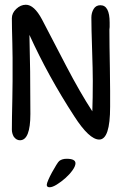

<svg xmlns="http://www.w3.org/2000/svg" viewBox="-20 -591 514 809"><path d="M64 0Q49 0 38 -15Q30 -29 30 -45Q30 -67 30.5 -99Q31 -131 32 -174Q33 -217 33 -249Q33 -281 33 -303Q33 -320 33 -347Q33 -374 32 -409Q31 -444 30.5 -470.5Q30 -497 30 -514Q30 -536 48.5 -553.5Q67 -571 89 -571Q124 -571 157 -509L259 -313Q318 -200 369 -122Q370 -149 370.5 -181Q371 -213 371 -250Q371 -294 368 -384Q365 -473 365 -517Q365 -537 374.5 -553Q384 -569 403 -569Q442 -569 442 -496V-477Q441 -471 441 -467Q441 -463 441 -461Q441 -435 441.5 -395.5Q442 -356 443 -302Q444 -248 444 -208Q444 -168 444 -141Q444 -3 398 -3Q356 -3 293 -101Q183 -270 104 -444Q106 -372 107 -289.5Q108 -207 108 -111Q108 0 64 0ZM189 198Q177 198 177 188Q177 182 183.5 167Q190 152 199 135.5Q208 119 217 104.5Q226 90 230 87Q242 78 261 78Q298 78 298 97Q298 109 285.5 126.5Q273 144 255.5 159.5Q238 175 219.5 186.5Q201 198 189 198Z"/></svg>

Font: Dongol
Style: Regular
Weight: 400
Designer: Abdo Mohamed and Ibrahim Hamdi
Foundry: Protype Foundry
Version: Version 1.000;hotconv 1.0.109;makeotfexe 2.5.65596